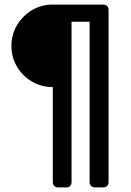

<svg xmlns="http://www.w3.org/2000/svg" viewBox="-20 -720 572 840"><path d="M234 100Q224 100 217.5 93.5Q211 87 211 77V-339Q161 -339 120 -363Q79 -387 54.5 -428Q30 -469 30 -519Q30 -569 54.5 -610Q79 -651 120 -675.5Q161 -700 211 -700H432Q442 -700 448.5 -693.5Q455 -687 455 -677V77Q455 87 448.5 93.5Q442 100 432 100H395Q385 100 378.5 93.5Q372 87 372 77V-625H293V77Q293 87 287 93.5Q281 100 271 100Z"/></svg>

Font: RubikRegular
Style: Regular
Weight: 400
Designer: Hubert and Fischer
Foundry: Hubert and Fischer
Version: Version 2.300;gftools[0.9.30]